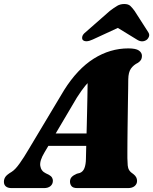

<svg xmlns="http://www.w3.org/2000/svg" viewBox="-50 -962 783 982"><path d="M177 -181.5Q152 -140 156 -113.5Q160 -87 184.5 -75.5L200 -68Q211.5 -61.5 216 -53.8Q220.5 -46 220.5 -38Q220.5 -20.5 208.2 -10.2Q196 0 175.5 0H9.5Q-10 0 -20 -8.5Q-30 -17 -30 -32Q-30 -46 -22.5 -57.2Q-15 -68.5 9.5 -83Q28 -94.5 50.2 -125.8Q72.5 -157 95.5 -196.5L277.5 -500.5Q346 -609.5 429.5 -662Q513 -714.5 606.5 -714.5Q645 -714.5 660.5 -703.5Q676 -692.5 676 -676Q676 -664.5 671.5 -656.5Q667 -648.5 656 -641Q633 -630 619.8 -611.2Q606.5 -592.5 606 -555.5Q606 -538 605.5 -510.5Q605 -483 604.5 -449.5Q604 -416 603.5 -379.5Q603 -343 602.5 -307.5Q602 -272 601.8 -241Q601.5 -210 601.5 -187Q601.5 -164 601.5 -153Q602 -130.5 603.2 -116Q604.5 -101.5 611 -91.2Q617.5 -81 633.5 -70.5Q651 -56.5 651 -37Q651 -21 638.8 -10.5Q626.5 0 604.5 0H345.5Q324 0 316 -9.8Q308 -19.5 308 -33Q308 -47.5 316.8 -56.8Q325.5 -66 343 -73.5L358.5 -77.5Q375 -84 382 -102.5Q389 -121 389.5 -148.5Q390 -166 390.5 -192.5Q391 -219 392 -251.5Q393 -284 393.8 -320Q394.5 -356 395.5 -393Q396.5 -430 397 -465Q397.5 -500 398 -530.8Q398.5 -561.5 398.5 -585L445 -573Q432.5 -567 418.2 -556Q404 -545 386 -523.2Q368 -501.5 343 -462.5ZM152 -216 162.5 -279.5H448.5L443 -216ZM607.5 -844.5H511.5L649.5 -760Q676 -742.5 699 -757.5Q707.5 -763.5 711.8 -774.8Q716 -786 707.5 -798.5L638.5 -906Q627 -922 616.5 -931.8Q606 -941.5 585.5 -941.5Q565 -941.5 548.8 -931.8Q532.5 -922 511.5 -906L389 -798.5Q373 -786 370.8 -774.8Q368.5 -763.5 373.5 -757.5Q380.5 -750.5 393.5 -751Q406.5 -751.5 424.5 -760Z"/></svg>

Font: Fraunces Wonky
Style: Italic
Weight: 900
Italic angle: -16°
Version: Version 1.000;[b76b70a41]